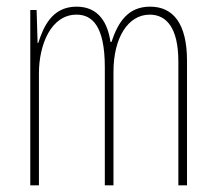

<svg xmlns="http://www.w3.org/2000/svg" viewBox="-20 -557 651 577"><path d="M431 -537C365 -537 335 -491 315 -431H312C304 -486 278 -537 210 -537C135 -537 110 -474 95 -428H93L90 -527H71V0H97V-337C97 -422 133 -513 210 -513C257 -513 295 -479 295 -355V0H321V-341C321 -444 365 -513 430 -513C479 -513 516 -475 516 -372V0H542V-374C542 -487 500 -537 431 -537Z"/></svg>

Font: Noto Sans Bengali ExtraCondensed Thin
Style: Regular
Weight: 100
Width: 2
Designer: Joana Ranito - Universal Thirst; Jelle Bosma - Monotype Design Team
Foundry: Universal Thirst ehf.
Version: Version 3.000